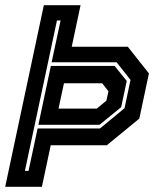

<svg xmlns="http://www.w3.org/2000/svg" viewBox="-42 -720 628 740"><path d="M-22 0 127 -700H268.5L234.5 -540H450.5L532 -437L495 -263L369.5 -160H153.5L119.5 0ZM54 -61.5H68L103 -225H343.5L438 -303L461 -412L407.5 -480H157L191.5 -641H177.5ZM106 -239 154 -466H399.5L446.5 -408L425 -307L341.5 -239ZM183.5 -301.5H331L368 -332L376 -368L352 -399H204.5Z"/></svg>

Font: Tourney
Style: Bold Italic
Weight: 700
Italic angle: -12°
Version: Version 1.015